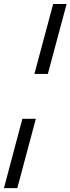

<svg xmlns="http://www.w3.org/2000/svg" viewBox="-57 -747 358 975"><path d="M-37.1 208.5 56.6 -143.6H125L30.8 208.5ZM117.7 -371.6 212.9 -726.6H281.2L186 -371.6Z"/></svg>

Font: Arian AMU Serif
Style: Bold Italic
Weight: 700
Italic angle: -15°
Designer: Ruben Hakobyan (Tarumian)
Foundry: Ruben Hakobyan (Tarumian)
Version: Version 1.002